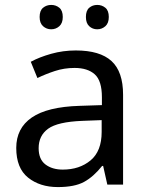

<svg xmlns="http://www.w3.org/2000/svg" viewBox="-20 -750 601 780"><path d="M288 -545Q386 -545 433 -502Q480 -459 480 -365V0H416L399 -76H395Q360 -32 321.5 -11Q283 10 215 10Q142 10 94 -28.5Q46 -67 46 -149Q46 -229 109 -272.5Q172 -316 303 -320L394 -323V-355Q394 -422 365 -448Q336 -474 283 -474Q241 -474 203 -461.5Q165 -449 132 -433L105 -499Q140 -518 188 -531.5Q236 -545 288 -545ZM314 -259Q214 -255 175.5 -227Q137 -199 137 -148Q137 -103 164.5 -82Q192 -61 235 -61Q303 -61 348 -98.5Q393 -136 393 -214V-262ZM141 -681Q141 -707 155 -718.5Q169 -730 188 -730Q207 -730 221 -718.5Q235 -707 235 -681Q235 -656 221 -643.5Q207 -631 188 -631Q169 -631 155 -643.5Q141 -656 141 -681ZM329 -681Q329 -707 342.5 -718.5Q356 -730 375 -730Q394 -730 408 -718.5Q422 -707 422 -681Q422 -656 408 -643.5Q394 -631 375 -631Q356 -631 342.5 -643.5Q329 -656 329 -681Z"/></svg>

Font: Noto Sans Carian
Style: Regular
Weight: 400
Designer: Monotype Design Team
Foundry: Monotype Imaging Inc.
Version: Version 2.002; ttfautohint (v1.8.4.7-5d5b)